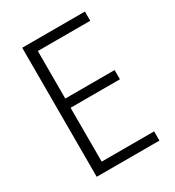

<svg xmlns="http://www.w3.org/2000/svg" viewBox="-173 -817 839 920"><g transform="rotate(-30 247.0 -357.0)"><path d="M438 0V-51H148V-349H421V-400H148V-663H438V-714H91V0Z"/></g></svg>

Font: Noto Sans Gujarati UI SemiCondensed Light
Style: Regular
Weight: 300
Width: 4
Designer: Jelle Bosma - Monotype Design Team, Universal Thirst
Foundry: Monotype Imaging Inc.
Version: Version 2.106